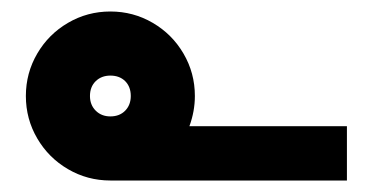

<svg xmlns="http://www.w3.org/2000/svg" viewBox="-20 -313 640 334"><path d="M25 -146Q25 -186 44.8 -219.8Q64.5 -253.5 98.2 -273.2Q132 -293 172 -293Q212 -293 245.8 -273.2Q279.5 -253.5 299.2 -219.8Q319 -186 319 -146Q319 -119.5 309.5 -93.5H583.5V1H174H172Q132 1 98.2 -18.8Q64.5 -38.5 44.8 -72.2Q25 -106 25 -146ZM172 -110.5Q188 -110.5 197.8 -120.5Q207.5 -130.5 207.5 -146Q207.5 -162 197.8 -171.8Q188 -181.5 172 -181.5Q156.5 -181.5 146.5 -171.8Q136.5 -162 136.5 -146Q136.5 -130.5 146.5 -120.5Q156.5 -110.5 172 -110.5Z"/></svg>

Font: JuliaMono Black
Style: Italic
Weight: 900
Italic angle: -9°
Monospace: yes
Designer: cormullion
Foundry: corm
Version: Version 0.057; ttfautohint (v1.8.4)